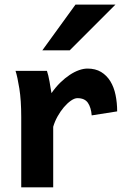

<svg xmlns="http://www.w3.org/2000/svg" viewBox="-20 -801 526 821"><path d="M70.8 0V-300.3Q70.8 -372.6 62.7 -422.6Q54.7 -472.7 46.4 -498H180.7Q183.6 -490.2 186.5 -477.8Q189.5 -465.3 191.9 -451.7Q194.3 -438 196.3 -424.8L200.2 -402.8Q217.8 -428.2 237.8 -447.8Q257.8 -467.3 278.1 -480.7Q298.3 -494.1 317.9 -501Q337.4 -507.8 354 -507.8Q388.2 -507.8 412.4 -493.2Q436.5 -478.5 451.9 -453.4Q467.3 -428.2 474.1 -395Q481 -361.8 481 -324.7L372.1 -307.6Q369.6 -340.8 356 -361.1Q342.3 -381.3 311 -381.3Q298.8 -381.3 283.4 -370.6Q268.1 -359.9 253.4 -342.8Q238.8 -325.7 226.3 -303.5Q213.9 -281.2 207.5 -258.8V0ZM473.6 -781.2 278.3 -585.9H161.1L302.7 -781.2Z"/></svg>

Font: Andika New Basic
Style: Bold
Weight: 700
Designer: Victor Gaultney, Annie Olsen, Pablo Ugerman
Foundry: SIL International
Version: Version 5.500; ttfautohint (v1.8.3)